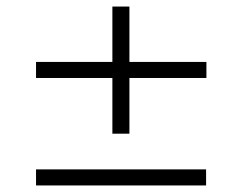

<svg xmlns="http://www.w3.org/2000/svg" viewBox="-20 -616 740 586"><path d="M323 -596H375V-208H323ZM610 -427V-378H90V-427ZM609 -99V-50H90V-99Z"/></svg>

Font: BioRhyme SemiExpanded Light
Style: Regular
Weight: 300
Width: 6
Designer: Aoife Mooney
Foundry: Aoife Mooney Type
Version: Version 1.600;gftools[0.9.33]